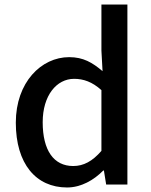

<svg xmlns="http://www.w3.org/2000/svg" viewBox="-20 -817 670 850"><path d="M277 13C339 13 396 -20 437 -62H440L450 0H544V-797H429V-593L434 -502C389 -540 349 -564 286 -564C163 -564 50 -453 50 -274C50 -92 139 13 277 13ZM304 -82C218 -82 169 -151 169 -276C169 -395 231 -468 308 -468C349 -468 388 -455 429 -418V-149C389 -103 350 -82 304 -82Z"/></svg>

Font: Noto Sans CJK JP Medium
Style: Regular
Weight: 500
Designer: Ryoko NISHIZUKA (kana & ideographs); Paul D. Hunt (Latin, Greek & Cyrillic); Wenlong ZHANG (bopomofo); Sandoll Communica
Foundry: Adobe Systems Incorporated
Version: Version 1.004;PS 1.004;hotconv 1.0.82;makeotf.lib2.5.63406